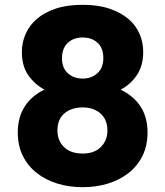

<svg xmlns="http://www.w3.org/2000/svg" viewBox="-20 -765 688 799"><path d="M165 -392Q123 -415 97 -453Q71 -491 71 -549Q71 -588 86.5 -623.5Q102 -659 133 -686Q164 -713 211.5 -729Q259 -745 324 -745Q388 -745 435.5 -729Q483 -713 514.5 -686Q546 -659 561 -623.5Q576 -588 576 -549Q576 -492 550 -453Q524 -414 482 -392Q536 -366 565 -321.5Q594 -277 594 -214Q594 -159 573 -116.5Q552 -74 515 -45Q478 -16 429 -1Q380 14 324 14Q268 14 219 -1Q170 -16 133 -45Q96 -74 75 -116.5Q54 -159 54 -214Q54 -277 83 -322Q112 -367 165 -392ZM324 -438Q361 -438 385.5 -460.5Q410 -483 410 -523Q410 -565 386 -587Q362 -609 324 -609Q286 -609 262 -586.5Q238 -564 238 -522Q238 -482 262.5 -460Q287 -438 324 -438ZM324 -318Q278 -318 248.5 -293.5Q219 -269 219 -222Q219 -180 246.5 -153Q274 -126 324 -126Q373 -126 400 -153.5Q427 -181 427 -222Q427 -267 398.5 -292.5Q370 -318 324 -318Z"/></svg>

Font: SVN-Poppins
Style: Bold
Weight: 700
Designer: Ninad Kale (Devanagari), Jonny Pinhorn (Latin)
Foundry: Indian Type Foundry
Version: Version 3.200;PS 1.000;hotconv 16.6.54;makeotf.lib2.5.65590